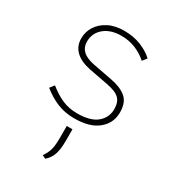

<svg xmlns="http://www.w3.org/2000/svg" viewBox="-177 -581 844 932"><g transform="rotate(30 245.0 -115.0)"><path d="M245 10Q193 10 150 -7.5Q107 -25 66 -58L85 -82Q125 -50 162.5 -34Q200 -18 245 -18Q320 -18 356 -48.5Q392 -79 392 -126Q392 -164 372.5 -184Q353 -204 300 -214L195 -234Q139 -245 110 -273Q81 -301 81 -344Q81 -381 100.5 -411.5Q120 -442 156.5 -461Q193 -480 245 -480Q296 -480 338 -463.5Q380 -447 409 -420L390 -396Q361 -422 324.5 -437Q288 -452 245 -452Q185 -452 149 -422Q113 -392 113 -344Q113 -313 133.5 -293Q154 -273 200 -264L305 -244Q361 -234 392.5 -208Q424 -182 424 -126Q424 -66 378 -28Q332 10 245 10ZM222 250 203 241Q215 223 221.5 207.5Q228 192 230.5 173Q233 154 233 128V60H265V128Q265 171 255.5 200Q246 229 222 250Z"/></g></svg>

Font: Gantari Thin
Style: Regular
Weight: 250
Designer: Anugrah Pasau
Foundry: Lafontype
Version: Version 1.000